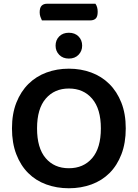

<svg xmlns="http://www.w3.org/2000/svg" viewBox="-20 -990 736 1026"><path d="M204 -881Q200 -889 196 -900Q192 -911 192 -924Q192 -949 202.5 -959.5Q213 -970 231 -970H490Q502 -953 502 -927Q502 -901 491.5 -891Q481 -881 462 -881ZM652 -304Q652 -226 629 -166Q606 -106 565.5 -65.5Q525 -25 469 -4.5Q413 16 348 16Q283 16 227 -4.5Q171 -25 130.5 -65.5Q90 -106 67 -166Q44 -226 44 -304Q44 -382 67.5 -441.5Q91 -501 132 -541.5Q173 -582 228.5 -602.5Q284 -623 348 -623Q412 -623 467.5 -602.5Q523 -582 564 -541.5Q605 -501 628.5 -441.5Q652 -382 652 -304ZM519 -304Q519 -408 472.5 -462.5Q426 -517 348 -517Q271 -517 224.5 -463Q178 -409 178 -304Q178 -199 224 -145Q270 -91 348 -91Q426 -91 472.5 -145Q519 -199 519 -304ZM419 -746Q419 -717 399.5 -697Q380 -677 348 -677Q316 -677 296.5 -697Q277 -717 277 -746Q277 -776 296.5 -795.5Q316 -815 348 -815Q380 -815 399.5 -795.5Q419 -776 419 -746Z"/></svg>

Font: Baloo 2 SemiBold
Style: Regular
Weight: 600
Designer: Sarang Kulkarni and Ek Type
Foundry: Ek Type
Version: Version 1.640;hotconv 1.0.111;makeotfexe 2.5.65597; ttfautoh